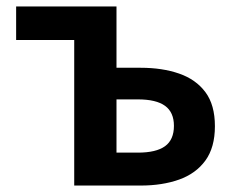

<svg xmlns="http://www.w3.org/2000/svg" viewBox="-20 -575 729 595"><path d="M210 0V-451H30V-555H341V-365H416Q483 -365 535 -347Q587 -329 616.5 -289.5Q646 -250 646 -184Q646 -118 616.5 -77.5Q587 -37 535 -18.5Q483 0 416 0ZM341 -102H407Q464 -102 491.5 -122Q519 -142 519 -185Q519 -227 491.5 -247Q464 -267 407 -267H341Z"/></svg>

Font: Noto Sans KR SemiBold
Style: Regular
Weight: 600
Designer: Ryoko NISHIZUKA  (kana, bopomofo & ideographs); Paul D. Hunt (Latin, Greek & Cyrillic); Sandoll Communications , Soo-you
Foundry: Adobe
Version: Version 2.004-H2;hotconv 1.0.118;makeotfexe 2.5.65603